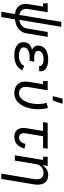

<svg xmlns="http://www.w3.org/2000/svg" viewBox="995 -1790 1010 3040"><g transform="rotate(90 1500.0 -270.0)"><path d="M166 215 202 -2Q176 -5 151 -13.5Q126 -22 105.5 -36.5Q85 -51 70.5 -72Q56 -93 48.5 -118Q41 -143 41.5 -170Q42 -197 47 -225L84 -447H33L32 -520H174L123 -213Q119 -188 121.5 -163Q124 -138 137 -118.5Q150 -99 171 -87.5Q192 -76 217 -72L326 -735H404L294 -71Q319 -74 342.5 -83.5Q366 -93 386 -110Q406 -127 417 -149.5Q428 -172 432 -196L486 -520H564L508 -185Q504 -160 494.5 -136Q485 -112 468.5 -91Q452 -70 430.5 -53.5Q409 -37 385 -26.5Q361 -16 335.5 -10Q310 -4 286 -2L250 215Z M858 8Q830 8 803.5 5Q777 2 752.5 -6Q728 -14 706.5 -27.5Q685 -41 670 -61.5Q655 -82 650 -108.5Q645 -135 650 -162Q653 -182 662.5 -201.5Q672 -221 689 -235Q706 -249 725.5 -258Q745 -267 766 -273Q749 -281 735.5 -292.5Q722 -304 713 -319.5Q704 -335 702 -354Q700 -373 704 -392Q707 -414 718 -435.5Q729 -457 747 -473.5Q765 -490 786 -500.5Q807 -511 829.5 -517.5Q852 -524 874.5 -526Q897 -528 919 -528Q943 -528 965.5 -526Q988 -524 1010 -518Q1032 -512 1051.5 -501.5Q1071 -491 1085.5 -475Q1100 -459 1105.5 -437Q1111 -415 1107 -391L1106 -385H1023L1024 -388Q1026 -400 1021.5 -411.5Q1017 -423 1007.5 -430.5Q998 -438 987 -443Q976 -448 964 -450.5Q952 -453 939 -453.5Q926 -454 913 -454Q901 -454 888 -453Q875 -452 862 -449Q849 -446 836 -440.5Q823 -435 812.5 -426Q802 -417 795 -405Q788 -393 786 -380Q783 -367 786.5 -354.5Q790 -342 799 -333.5Q808 -325 819.5 -320Q831 -315 843 -312Q855 -309 868.5 -308Q882 -307 895 -307H957L944 -234H882Q867 -234 852 -233Q837 -232 822 -228.5Q807 -225 792 -219.5Q777 -214 764 -204.5Q751 -195 742.5 -181.5Q734 -168 731 -153Q728 -137 732.5 -122Q737 -107 748 -97Q759 -87 773 -81Q787 -75 802 -71.5Q817 -68 832.5 -66.5Q848 -65 864 -65Q886 -65 909.5 -68.5Q933 -72 955 -82Q977 -92 995.5 -109Q1014 -126 1022 -148L1094 -120Q1085 -98 1069.5 -78.5Q1054 -59 1035 -44Q1016 -29 994 -18.5Q972 -8 949 -2Q926 4 903 6Q880 8 858 8Z M1458 8Q1427 8 1397.5 2Q1368 -4 1344 -19.5Q1320 -35 1303 -58.5Q1286 -82 1278.5 -110Q1271 -138 1271.5 -168.5Q1272 -199 1277 -230L1313 -447H1262V-520H1409L1359 -218Q1356 -199 1355 -180.5Q1354 -162 1357.5 -144.5Q1361 -127 1369.5 -111.5Q1378 -96 1391 -85.5Q1404 -75 1422 -70.5Q1440 -66 1458 -66Q1482 -66 1504.5 -76.5Q1527 -87 1544.5 -106Q1562 -125 1574.5 -146.5Q1587 -168 1595.5 -191Q1604 -214 1610.5 -237Q1617 -260 1621 -284Q1630 -341 1627 -396.5Q1624 -452 1609 -504L1689 -523Q1706 -464 1709.5 -400.5Q1713 -337 1702 -272Q1696 -240 1687 -208Q1678 -176 1664 -145.5Q1650 -115 1629.5 -86Q1609 -57 1582 -35Q1555 -13 1522.5 -2.5Q1490 8 1458 8ZM1502 -600 1541 -755H1624L1570 -600Z M2150 8Q2126 8 2102.5 3Q2079 -2 2060 -14.5Q2041 -27 2029 -46.5Q2017 -66 2011 -88.5Q2005 -111 2005.5 -135Q2006 -159 2010 -184L2054 -447H1913L1925 -520H2335L2323 -447H2137L2091 -172Q2088 -152 2089 -133Q2090 -114 2098 -98Q2106 -82 2123 -74Q2140 -66 2160 -66Q2178 -66 2195.5 -74.5Q2213 -83 2225.5 -98Q2238 -113 2246 -130.5Q2254 -148 2258 -167L2332 -154Q2328 -134 2319.5 -113.5Q2311 -93 2299 -74Q2287 -55 2270.5 -39Q2254 -23 2234.5 -12Q2215 -1 2193 3.5Q2171 8 2150 8Z M2729 215 2815 -302Q2818 -321 2819 -339Q2820 -357 2817 -374.5Q2814 -392 2806 -407.5Q2798 -423 2785 -434Q2772 -445 2755 -449.5Q2738 -454 2719 -454Q2703 -454 2685.5 -451Q2668 -448 2652 -440Q2636 -432 2622.5 -419.5Q2609 -407 2599.5 -392Q2590 -377 2585 -360.5Q2580 -344 2577 -327L2523 0H2439L2513 -447H2462V-520H2609L2594 -433Q2606 -454 2623 -472.5Q2640 -491 2661 -504Q2682 -517 2705.5 -522.5Q2729 -528 2752 -528Q2781 -528 2807.5 -520.5Q2834 -513 2853.5 -495.5Q2873 -478 2884.5 -453.5Q2896 -429 2900.5 -402Q2905 -375 2903.5 -347Q2902 -319 2897 -290L2813 215Z"/></g></svg>

Font: Iosevka HT Extended
Style: Italic
Weight: 400
Width: 7
Italic angle: -9°
Monospace: yes
Designer: Belleve Invis
Foundry: Belleve Invis
Version: Version 32.3.0; ttfautohint (v1.8.4)